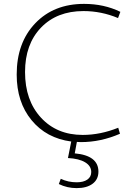

<svg xmlns="http://www.w3.org/2000/svg" viewBox="-20 -722 692 989"><path d="M397 10Q383 10 376 9L365 68Q487 79 487 162Q487 202 457 224.5Q427 247 375 247Q326 247 283 226L293 199Q331 217 375 217Q410 217 430 203Q450 189 450 164Q450 133 418.5 114Q387 95 330 92L347 7Q219 -10 142.5 -103Q66 -196 66 -338Q66 -502 161.5 -602Q257 -702 413 -702Q516 -702 600 -661L588 -629Q502 -665 410 -665Q273 -665 191 -579.5Q109 -494 109 -351Q109 -205 191 -116Q273 -27 406 -27Q497 -27 589 -64L598 -33Q499 10 397 10Z"/></svg>

Font: Cantarell Light
Style: Regular
Weight: 300
Designer: Dave Crossland, Nikolaus Waxweiler, Florian Fecher, Jacques Le Bailly, Eben Sorkin, Alexei Vanyashin, Alexios Zavras, Em
Version: Version 0.303